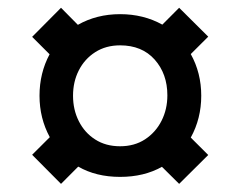

<svg xmlns="http://www.w3.org/2000/svg" viewBox="-20 -712 606 484"><path d="M133.8 -248.5 177.2 -292C207.2 -274.7 242.4 -266.1 282.7 -266.1C323.1 -266.1 358.2 -274.6 388.2 -291.5L431.6 -248.5L504.9 -321.3L460.9 -365.2C478.5 -397.1 487.3 -432.3 487.3 -470.7C487.3 -509.1 478.5 -544.1 460.9 -575.7L504.9 -619.6L431.6 -692.4L389.2 -649.9C357.6 -667.5 322.1 -676.3 282.7 -676.3C243.3 -676.3 207.8 -667.3 176.3 -649.4L133.8 -692.4L61 -619.1L105 -575.2C88.1 -543.6 79.6 -508.8 79.6 -470.7C79.6 -432.9 88.2 -398.1 105.5 -366.2L61 -321.8ZM282.7 -343.3C258.6 -343.3 237.7 -349 220 -360.4C202.2 -371.7 188.5 -387.1 178.7 -406.5C168.9 -425.9 164.1 -447.3 164.1 -470.7C164.1 -494.1 168.9 -515.5 178.7 -534.7C188.5 -553.9 202.3 -569.2 220.2 -580.6C238.1 -592 259 -597.7 282.7 -597.7C319.5 -597.7 348.6 -585.7 369.9 -561.8C391.2 -537.8 401.9 -507.8 401.9 -471.7C401.9 -448.2 397 -426.8 387.2 -407.5C377.4 -388.1 363.6 -372.6 345.7 -360.8C327.8 -349.1 306.8 -343.3 282.7 -343.3Z"/></svg>

Font: Antonio
Style: Regular
Weight: 400
Designer: Vernon Adams
Foundry: Vernon Adams
Version: Version 1.002